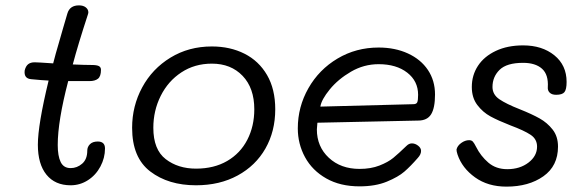

<svg xmlns="http://www.w3.org/2000/svg" viewBox="-20 -690 2178 715"><path d="M371 -137Q371 -102 354 -70Q337 -38 307.5 -19Q278 0 243 0Q185 0 153 -39.5Q121 -79 121 -151Q121 -225 161 -390Q138 -391 97 -395Q68 -397 72 -428Q76 -444 85 -451Q94 -458 109 -458Q120 -458 178 -454Q188 -493 197.5 -524.5Q207 -556 214 -582L231 -640Q240 -670 274 -670Q290 -670 299.5 -662.5Q309 -655 309 -644Q309 -641 307 -635Q271 -525 251 -450Q297 -448 322 -448Q340 -448 348 -444Q356 -440 356 -430Q356 -406 345 -397Q334 -388 313 -388H234Q195 -239 195 -150Q195 -109 206 -86.5Q217 -64 243 -64Q267 -64 286 -80.5Q305 -97 305 -129Q305 -143 315 -153Q325 -163 344 -163Q371 -163 371 -137Z M472 -214Q472 -295 509.5 -364.5Q547 -434 615 -475.5Q683 -517 769 -517Q837 -517 890.5 -490Q944 -463 974.5 -410.5Q1005 -358 1005 -283Q1005 -201 968.5 -137Q932 -73 865 -36.5Q798 0 710 0Q607 0 539.5 -51.5Q472 -103 472 -214ZM927 -283Q927 -362 883.5 -407.5Q840 -453 769 -453Q705 -453 655.5 -420.5Q606 -388 578.5 -333Q551 -278 551 -214Q551 -133 597 -97.5Q643 -62 710 -62Q777 -62 826 -90.5Q875 -119 901 -169.5Q927 -220 927 -283Z M1089 -212Q1089 -292 1128.5 -361.5Q1168 -431 1237 -472Q1306 -513 1390 -513Q1451 -513 1499 -491Q1547 -469 1573.5 -429.5Q1600 -390 1600 -338Q1600 -288 1585.5 -264.5Q1571 -241 1537 -241L1162 -233Q1160 -215 1160 -208Q1160 -144 1204.5 -102.5Q1249 -61 1319 -61Q1361 -61 1393 -73.5Q1425 -86 1444.5 -102Q1464 -118 1494 -147Q1503 -156 1514 -156Q1526 -156 1537 -147.5Q1548 -139 1548 -128Q1548 -115 1536 -102Q1509 -71 1486 -51Q1463 -31 1420.5 -13.5Q1378 4 1319 4Q1247 4 1195 -25.5Q1143 -55 1116 -104.5Q1089 -154 1089 -212ZM1519 -302Q1531 -302 1534 -309.5Q1537 -317 1537 -337Q1537 -388 1496.5 -419.5Q1456 -451 1390 -451Q1335 -451 1287 -423Q1239 -395 1208 -357Q1177 -319 1173 -293Z M1684 -114Q1680 -126 1680 -133Q1683 -147 1697.5 -157.5Q1712 -168 1727 -168Q1736 -168 1741 -162.5Q1746 -157 1753 -143Q1770 -109 1798.5 -84.5Q1827 -60 1869 -60Q1916 -60 1948 -84.5Q1980 -109 1980 -144Q1980 -172 1956 -188Q1932 -204 1881 -223Q1835 -241 1806.5 -256.5Q1778 -272 1757.5 -299Q1737 -326 1737 -366Q1737 -410 1760 -445Q1783 -480 1826.5 -500.5Q1870 -521 1928 -521Q1999 -521 2044.5 -484Q2090 -447 2090 -385Q2090 -357 2082 -347Q2074 -337 2051 -337Q2035 -337 2027 -345Q2019 -353 2020 -365Q2023 -412 1998.5 -434Q1974 -456 1928 -456Q1867 -456 1840.5 -430Q1814 -404 1814 -366Q1814 -338 1839.5 -320.5Q1865 -303 1916 -283Q1961 -265 1989.5 -249Q2018 -233 2038 -207.5Q2058 -182 2058 -144Q2058 -72 2003.5 -33.5Q1949 5 1866 5Q1797 5 1749 -29.5Q1701 -64 1684 -114Z"/></svg>

Font: Mali
Style: Italic
Weight: 400
Italic angle: -10°
Version: Version 1.000; ttfautohint (v1.6)